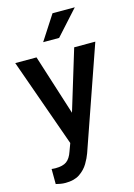

<svg xmlns="http://www.w3.org/2000/svg" viewBox="-141 -821 772 1106"><g transform="rotate(-15 245.0 -268.5)"><path d="M132.8 -528.3 247.6 -167.5 357.4 -528.3H483.4L271.5 80.6Q262.2 106.9 243.9 137.9Q225.6 168.9 193.1 191.2Q160.6 213.4 107.9 213.4Q92.3 213.4 77.9 210.9Q63.5 208.5 50.8 205.1L50.3 115.2Q55.7 115.7 62.7 116.2Q69.8 116.7 73.7 116.7Q117.7 116.7 140.1 100.3Q162.6 84 175.8 44.9L192.9 -1.5L5.9 -528.3ZM192.4 -603 287.6 -750H420.4L287.6 -603Z"/></g></svg>

Font: Vazirmatn UI Medium
Style: Regular
Weight: 500
Designer: Saber Rastikerdar
Foundry: Saber Rastikerdar
Version: Version 33.003